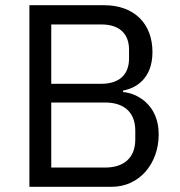

<svg xmlns="http://www.w3.org/2000/svg" viewBox="-20 -718 693 738"><path d="M93 0H410C514 0 590 -87 590 -202C590 -318 503 -361 453 -364V-370C499 -378 566 -413 566 -518C566 -627 496 -698 380 -698H93ZM177 -324H384C456 -324 500 -287 500 -216V-182C500 -111 456 -74 384 -74H177ZM177 -624H370C437 -624 476 -590 476 -527V-493C476 -430 437 -396 370 -396H177Z"/></svg>

Font: IBMKR
Style: Regular
Weight: 400
Designer: Mike Abbink; Paul van der Laan; Pieter van Rosmalen; Wujin Sim; Chorong Kim; Dohee Lee;
Foundry: Sandoll Inc.
Version: Version 1.002